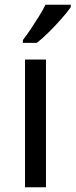

<svg xmlns="http://www.w3.org/2000/svg" viewBox="-20 -786 317 806"><path d="M173 0H85V-536H173ZM277 -756Q265 -738 240 -709.5Q215 -681 186.5 -652.5Q158 -624 134 -606H76V-618Q91 -637 108.5 -663Q126 -689 143 -716.5Q160 -744 171 -766H277Z"/></svg>

Font: Noto Sans Old Persian
Style: Regular
Weight: 400
Designer: Monotype Design Team
Foundry: Monotype Imaging Inc.
Version: Version 2.001; ttfautohint (v1.8.4.7-5d5b)